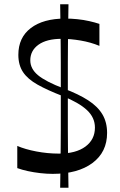

<svg xmlns="http://www.w3.org/2000/svg" viewBox="-20 -801 562 900"><path d="M61 -13V-117Q98 -101 150.5 -91Q203 -81 256 -81Q336 -81 380.5 -114Q425 -147 425 -203Q425 -250 387.5 -285Q350 -320 273 -351Q203 -378 156.5 -404Q110 -430 88 -463Q66 -496 66 -544Q66 -625 124.5 -669.5Q183 -714 286 -714Q314 -714 343 -711Q372 -708 398.5 -702Q425 -696 446 -689V-586Q405 -603 358 -611Q311 -619 269 -619Q199 -619 160.5 -591.5Q122 -564 122 -518Q122 -479 157.5 -449Q193 -419 279 -386Q348 -360 393 -331Q438 -302 460 -265Q482 -228 482 -178Q482 -88 413.5 -37Q345 14 227 14Q199 14 168.5 10.5Q138 7 110.5 1Q83 -5 61 -13ZM262 79Q263 23 263.5 -24.5Q264 -72 264.5 -114Q265 -156 265 -194Q265 -232 265 -270.5Q265 -309 265 -351Q265 -393 265 -431.5Q265 -470 265 -508Q265 -546 264.5 -588Q264 -630 263.5 -677.5Q263 -725 262 -781H301Q300 -725 299.5 -677.5Q299 -630 298.5 -588Q298 -546 298 -508Q298 -470 298 -431.5Q298 -393 298 -351Q298 -309 298 -270.5Q298 -232 298 -194Q298 -156 298.5 -114Q299 -72 299.5 -24.5Q300 23 301 79Z"/></svg>

Font: Ojuju Medium
Style: Regular
Weight: 500
Designer: Chisaokwu Joboson, Mirko Velimirovic
Foundry: Udi Foundry
Version: Version 1.000